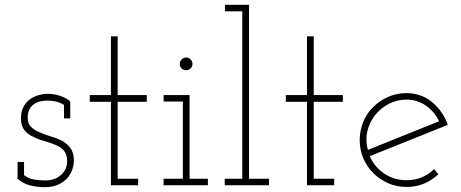

<svg xmlns="http://www.w3.org/2000/svg" viewBox="-20 -770 1918 798"><path d="M260 -30Q245 -13 221.5 -2.5Q198 8 166 8Q137 8 107 1Q77 -6 53 -27V-97H80V-42Q100 -27 123 -23.5Q146 -20 169 -20Q187 -20 202.5 -25Q218 -30 231 -41Q243 -50 251 -65Q259 -80 259 -100Q259 -129 245 -144.5Q231 -160 210 -168Q189 -177 163.5 -184Q138 -191 117 -202Q96 -211 81.5 -229Q67 -247 67 -278Q67 -304 76 -322.5Q85 -341 100 -354Q116 -367 137 -373.5Q158 -380 176 -380Q190 -380 201 -378.5Q212 -377 229 -372Q241 -368 252.5 -362Q264 -356 272 -348V-278H246V-334Q230 -344 212.5 -348Q195 -352 175 -352Q162 -352 147 -348.5Q132 -345 121 -337Q109 -328 102 -314.5Q95 -301 95 -282Q95 -256 109.5 -242Q124 -228 145 -220Q167 -210 191.5 -203Q216 -196 238 -185Q259 -173 273 -154Q287 -135 287 -103Q287 -85 280.5 -65.5Q274 -46 260 -30Z M554 0H441V-347H353V-375H441V-619H469V-375H590V-347H469V-27H554Z M844 0H660V-27H740V-348H660V-375H768V-27H844ZM780 -504Q780 -493 772 -485.5Q764 -478 754 -478Q743 -478 735 -485.5Q727 -493 727 -504Q727 -515 735 -523Q743 -531 754 -531Q764 -531 772 -523Q780 -515 780 -504Z M1098 0H914V-27H987V-723H915V-750H1015V-27H1098Z M1369 0H1256V-347H1168V-375H1256V-619H1284V-375H1405V-347H1284V-27H1369Z M1802 -46Q1776 -21 1742.5 -7Q1709 7 1670 7Q1629 7 1593.5 -8.5Q1558 -24 1532 -50Q1505 -77 1490 -112Q1475 -147 1475 -188Q1475 -228 1490 -264Q1505 -300 1532 -326Q1558 -352 1593.5 -367.5Q1629 -383 1670 -383Q1700 -383 1728 -373Q1756 -363 1778 -344Q1798 -327 1814.5 -303.5Q1831 -280 1841 -251Q1759 -218 1679 -186Q1599 -154 1517 -121Q1536 -76 1577 -48.5Q1618 -21 1670 -21Q1704 -21 1733 -33Q1762 -45 1784 -67ZM1670 -356Q1629 -356 1594.5 -337.5Q1560 -319 1537 -289Q1515 -260 1506.5 -223Q1498 -186 1509 -147Q1583 -177 1657 -206.5Q1731 -236 1805 -266Q1786 -306 1750 -331Q1714 -356 1670 -356Z"/></svg>

Font: Josefin Slab Light
Style: Regular
Weight: 300
Designer: Santiago Orozco
Foundry: Typemade
Version: Version 2.000